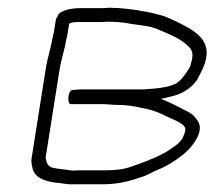

<svg xmlns="http://www.w3.org/2000/svg" viewBox="-20 -482 561 496"><path d="M181.3 -425H235.3C242.3 -425 249.3 -425 256.5 -426C279.5 -426 301.2 -424 320.5 -420C349.9 -416 372.6 -414 393 -404C419.2 -393 448.3 -381 464.7 -364C474.4 -356 479 -347 476.6 -332C475.8 -327 475.2 -323 473.5 -319C472.9 -315 471.3 -311 469.6 -307C459.8 -292.1 451.6 -278 437.4 -268C423 -259 399.4 -255 377.1 -253L362.9 -252C359.9 -252 355.8 -251 351.8 -251H185.8C178.8 -251 172.6 -250 166.4 -249C155.3 -248 152.7 -213 162.7 -213H244.7C257.7 -213 270.4 -211 282.4 -211C304.4 -211 325.9 -208 342.3 -204L361.7 -200C375.2 -197 387.4 -192 398.6 -187C413.4 -179 434.2 -172 447.8 -163C451.5 -161 459.4 -154 458.6 -149C459.3 -141 455.2 -134 452 -126C443.4 -110 423.7 -99 406.9 -88C390.5 -79 374.7 -72.4 356.3 -65C344.3 -60.2 332.2 -56.4 320.2 -52C302.1 -45 278.7 -42 252.7 -42H179.7C172.5 -41 166.5 -41 161.7 -42C144.1 -45 131.1 -45 114.8 -49C107.1 -51 103 -57 100.8 -62L98.4 -72C97.7 -74 98.2 -77 98.7 -80L133.7 -301C138.1 -329 146.9 -353 151 -379C153.1 -386 154.1 -392 155 -398L158.7 -421C165.2 -424 170.3 -425 181.3 -425ZM98.3 -305 61.6 -73C60 -63 62.6 -54 64.3 -46C70.5 -22 97.9 -12 134.4 -9C151.1 -7 156.8 -5 175 -6H247C278 -6 307.9 -12 331.2 -20L352.3 -27C365.1 -32 376.2 -39 389 -44C411.4 -53 431.5 -66 449.7 -80C472.4 -97 512.6 -143 489.2 -172C482 -183 472.3 -191 458.2 -197C437.9 -208 417.5 -218 395 -227C402 -227 409.4 -230 418.7 -232C450.7 -238 476.5 -256 489.9 -277C498.7 -295 509.3 -311 513.1 -335C520.8 -384 476.3 -406 438.3 -425C428.1 -430 407.7 -440 394.2 -443L382.6 -446C366.4 -451 351.6 -452 333.2 -456L309.7 -459C293 -461 277.2 -462 261.2 -462C254 -461 247 -461 241 -461H187C165 -461 131.1 -455 128.5 -439C126.2 -437 124.6 -433 124.3 -431L120.3 -406C119.5 -401 118.4 -394 116.5 -388C112.2 -361 102.9 -334 98.3 -305Z"/></svg>

Font: CiSf OpenHand
Style: SquObl
Weight: 400
Foundry: Cannot Into Space Fonts
Version: Version 0.7892